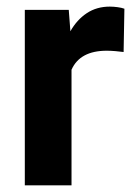

<svg xmlns="http://www.w3.org/2000/svg" viewBox="-20 -558 406 578"><path d="M354.5 -531.7 352.1 -401.4Q341.8 -402.8 327.4 -404.1Q313 -405.3 301.3 -405.3Q220.7 -405.3 195.3 -348.1V0H54.7V-528.3H187L191.9 -463.9Q211.4 -498.5 241.2 -518.3Q271 -538.1 310.5 -538.1Q321.8 -538.1 334.2 -536.4Q346.7 -534.7 354.5 -531.7Z"/></svg>

Font: Vazirmatn RD FD
Style: Bold
Weight: 700
Designer: Saber Rastikerdar
Foundry: Saber Rastikerdar
Version: Version 33.003